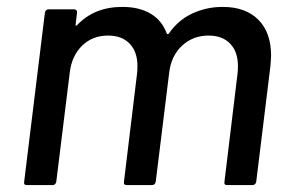

<svg xmlns="http://www.w3.org/2000/svg" viewBox="-20 -536 841 556"><path d="M765 -375Q765 -366 763 -344L722 -10Q720 0 711 0H638Q628 0 630 -10L668 -324Q669 -331 669 -345Q669 -386 646.5 -409.5Q624 -433 584 -433Q539 -433 507.5 -404Q476 -375 470 -326L431 -10Q429 0 420 0H347Q337 0 339 -10L377 -324Q378 -331 378 -345Q378 -386 355.5 -409.5Q333 -433 293 -433Q248 -433 218 -404Q188 -375 182 -326L143 -10Q141 0 132 0H58Q48 0 50 -10L110 -499Q112 -509 121 -509H194Q199 -509 201.5 -506Q204 -503 203 -499L199 -465Q198 -463 199.5 -462Q201 -461 203 -463Q253 -516 334 -516Q383 -516 416 -496.5Q449 -477 463 -439Q466 -435 469 -439Q496 -478 537 -497Q578 -516 625 -516Q691 -516 728 -479Q765 -442 765 -375Z"/></svg>

Font: Barlow Medium
Style: Italic
Weight: 500
Italic angle: -7°
Designer: Jeremy Tribby
Foundry: Tribby Type
Version: Version 1.408